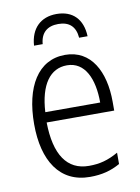

<svg xmlns="http://www.w3.org/2000/svg" viewBox="-84 -784 621 851"><g transform="rotate(-10 227.0 -358.5)"><path d="M230 -727C159 -727 113 -683 108 -606H147C151 -657 181 -682 230 -682C279 -682 307 -657 311 -606H349C346 -683 303 -727 230 -727ZM236 -542C114 -542 48 -431 48 -263C48 -98 116 10 252 10C306 10 347 -1 388 -24V-75C342 -49 305 -39 256 -39C157 -39 106 -116 104 -261H408V-301C408 -436 353 -542 236 -542ZM236 -495C317 -495 353 -414 353 -307H106C113 -431 161 -495 236 -495Z"/></g></svg>

Font: Noto Sans Display SemiCondensed Light
Style: Regular
Weight: 300
Width: 4
Designer: Monotype Design Team
Foundry: Monotype Imaging Inc.
Version: Version 1.900